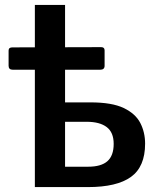

<svg xmlns="http://www.w3.org/2000/svg" viewBox="-20 -762 645 782"><path d="M122 0V-742H245V-345H349Q436 -345 484 -322Q532 -299 551.5 -261Q571 -223 571 -177Q571 -83 513.5 -41.5Q456 0 338 0ZM245 -83H339Q392 -83 417.5 -105.5Q443 -128 443 -176Q443 -223 414.5 -244.5Q386 -266 333 -266H245ZM32 -478Q15 -478 15 -494V-556Q15 -569 30 -569L392 -570Q406 -570 406 -557V-494Q406 -478 388 -478Z"/></svg>

Font: Libre Franklin SemiBold
Style: Regular
Weight: 600
Designer: Pablo Impallari, Rodrigo Fuenzalida, Nhung Nguyen
Foundry: Impallari Type
Version: Version 3.000